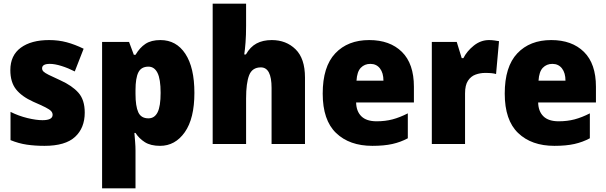

<svg xmlns="http://www.w3.org/2000/svg" viewBox="-20 -780 3284 1040"><path d="M439 -170Q439 -87 386.5 -38.5Q334 10 221 10Q169 10 125 3.5Q81 -3 37 -21V-174Q81 -152 128.5 -140.5Q176 -129 210 -129Q265 -129 265 -158Q265 -169 257 -178Q249 -187 226.5 -198.5Q204 -210 160 -229Q98 -257 67 -296Q36 -335 36 -400Q36 -480 92.5 -521.5Q149 -563 246 -563Q297 -563 341.5 -551Q386 -539 433 -516L385 -393Q350 -411 313.5 -422.5Q277 -434 250 -434Q208 -434 208 -410Q208 -400 215.5 -392.5Q223 -385 244 -374.5Q265 -364 307 -345Q371 -316 405 -277.5Q439 -239 439 -170Z M849 -563Q935 -563 984 -488.5Q1033 -414 1033 -277Q1033 -138 981 -64Q929 10 847 10Q796 10 764.5 -10Q733 -30 714 -60H708Q710 -35 712 -11Q714 13 714 37V240H533V-553H679L705 -483H714Q737 -522 768 -542.5Q799 -563 849 -563ZM784 -419Q745 -419 729.5 -388Q714 -357 714 -292V-271Q714 -205 729 -172Q744 -139 784 -139Q817 -139 833.5 -171.5Q850 -204 850 -277Q850 -352 833 -385.5Q816 -419 784 -419Z M1313 -641Q1313 -589 1310 -550Q1307 -511 1303 -485H1312Q1335 -526 1369.5 -544.5Q1404 -563 1452 -563Q1530 -563 1581 -513Q1632 -463 1632 -360V0H1451V-304Q1451 -415 1393 -415Q1346 -415 1329.5 -372.5Q1313 -330 1313 -247V0H1132V-760H1313Z M1980 -563Q2092 -563 2157 -499Q2222 -435 2222 -310V-225H1909Q1910 -177 1937.5 -150Q1965 -123 2020 -123Q2067 -123 2106.5 -133.5Q2146 -144 2189 -166V-31Q2150 -10 2105 0Q2060 10 1997 10Q1873 10 1800.5 -59.5Q1728 -129 1728 -273Q1728 -419 1796 -491Q1864 -563 1980 -563ZM1986 -434Q1955 -434 1934.5 -413Q1914 -392 1911 -343H2057Q2057 -385 2038 -409.5Q2019 -434 1986 -434Z M2629 -563Q2643 -563 2657.5 -561Q2672 -559 2683 -557L2667 -379Q2657 -382 2643.5 -383.5Q2630 -385 2608 -385Q2581 -385 2556 -376Q2531 -367 2515 -343Q2499 -319 2499 -274V0H2319V-553H2454L2481 -465H2490Q2509 -503 2546.5 -533Q2584 -563 2629 -563Z M2966 -563Q3078 -563 3143 -499Q3208 -435 3208 -310V-225H2895Q2896 -177 2923.5 -150Q2951 -123 3006 -123Q3053 -123 3092.5 -133.5Q3132 -144 3175 -166V-31Q3136 -10 3091 0Q3046 10 2983 10Q2859 10 2786.5 -59.5Q2714 -129 2714 -273Q2714 -419 2782 -491Q2850 -563 2966 -563ZM2972 -434Q2941 -434 2920.5 -413Q2900 -392 2897 -343H3043Q3043 -385 3024 -409.5Q3005 -434 2972 -434Z"/></svg>

Font: Noto Sans Gurmukhi UI SemiCondensed Black
Style: Regular
Weight: 900
Width: 4
Designer: Jelle Bosma - Monotype Design Team
Foundry: Monotype Imaging Inc.
Version: Version 2.004; ttfautohint (v1.8.4.7-5d5b)